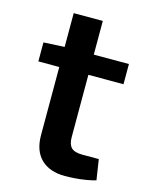

<svg xmlns="http://www.w3.org/2000/svg" viewBox="-101 -696 598 771"><g transform="rotate(15 198.5 -310.5)"><path d="M230 -631V-148Q230 -118 243.5 -104.5Q257 -91 290 -91H358L371 -6Q354 -1 330 3Q306 7 283 8.5Q260 10 244 10Q180 10 144.5 -24.5Q109 -59 109 -124V-631ZM376 -491V-407H22V-486L118 -491Z"/></g></svg>

Font: Exo 2 SemiBold
Style: Regular
Weight: 600
Designer: Natanael Gama
Foundry: Natanael Gama
Version: Version 2.010